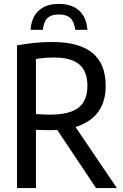

<svg xmlns="http://www.w3.org/2000/svg" viewBox="-20 -963 630 983"><path d="M472 0 273 -297.5Q251 -296.5 238.5 -296.5Q207 -296.5 164 -298.5V0H67V-730.5Q161.5 -748 247.5 -748Q385 -748 453 -692.2Q521 -636.5 521 -524Q521.5 -442.5 482 -389.2Q442.5 -336 366.5 -313L578.5 0ZM427.5 -523.5Q427.5 -597.5 386.2 -633Q345 -668.5 257 -668.5Q207.5 -668.5 164 -661V-379Q205.5 -376 236.5 -376Q335.5 -376 381.5 -411.5Q427.5 -447 427.5 -523.5ZM281.5 -943Q347 -943 384.8 -909.2Q422.5 -875.5 427.5 -810.5H365Q360 -852.5 340.2 -870.8Q320.5 -889 281.5 -889Q242.5 -889 223 -870.5Q203.5 -852 199.5 -810.5H136.5Q141.5 -875.5 178.8 -909.2Q216 -943 281.5 -943Z"/></svg>

Font: Encode Sans Condensed Medium
Style: Regular
Weight: 500
Width: 3
Designer: Multiple Designers
Foundry: Impallari Type
Version: Version 2.000